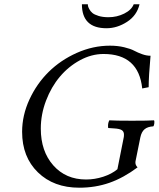

<svg xmlns="http://www.w3.org/2000/svg" viewBox="-20 -873 746 903"><path d="M497.1 -658.2Q533.2 -658.2 563.7 -650.9Q594.2 -643.6 611.1 -634.5Q627.9 -625.5 648.4 -618.2Q668.9 -610.8 688 -610.8Q679.2 -513.7 679.2 -462.9L648.9 -457Q631.8 -619.1 466.8 -619.1Q410.2 -619.1 356 -589.6Q301.8 -560.1 261.5 -512.2Q221.2 -464.4 196.5 -399.7Q171.9 -335 171.9 -268.1Q171.9 -161.6 230.7 -95.2Q289.6 -28.8 384.8 -28.8Q425.3 -28.8 465.3 -41.7Q505.4 -54.7 532.2 -77.1L562 -227.1Q563 -231 563 -240.2Q563 -254.4 552.7 -261Q542.5 -267.6 517.1 -269L488.8 -271Q485.8 -291 494.1 -307.1Q522.9 -305.2 601.1 -305.2Q679.2 -305.2 704.1 -307.1Q707 -304.2 705.8 -293.2Q704.6 -282.2 701.2 -278.8Q674.3 -277.3 659.9 -265.1Q645.5 -252.9 640.1 -227.1L617.2 -113.8Q614.7 -98.1 627 -85.9Q561 -36.6 494.9 -13.4Q428.7 9.8 353 9.8Q232.4 9.8 158.2 -62.5Q84 -134.8 84 -252.9Q84 -330.6 118.4 -405Q152.8 -479.5 209 -534.9Q265.1 -590.3 341.3 -624.3Q417.5 -658.2 497.1 -658.2ZM636.2 -853Q624 -800.3 577.6 -770.3Q531.2 -740.2 481 -740.2Q365.2 -740.2 365.2 -853H393.1Q393.1 -849.6 393.8 -845Q394.5 -840.3 399.9 -830.1Q405.3 -819.8 414.6 -812Q423.8 -804.2 443.6 -798.1Q463.4 -792 490.2 -792Q529.8 -792 564.2 -809.1Q598.6 -826.2 608.9 -853Z"/></svg>

Font: Common Serif
Style: Italic
Weight: 400
Italic angle: -12°
Designer: Philipp H. Poll, Khaled Hosny
Foundry: Stefan Peev, Context Ltd.
Version: Version 1.026